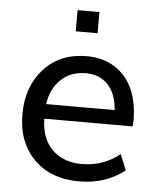

<svg xmlns="http://www.w3.org/2000/svg" viewBox="-52 -747 672 803"><g transform="rotate(5 284.5 -345.5)"><path d="M144.5 -299.3H432.1Q427.2 -368.2 392.1 -405.3Q356.9 -442.4 298.3 -442.4Q236.8 -442.4 195.6 -404.3Q154.3 -366.2 144.5 -299.3ZM309.6 10.7Q189.9 10.7 119.6 -60.3Q49.3 -131.3 49.3 -249Q49.3 -364.7 116.9 -439.2Q184.6 -513.7 295.9 -513.7Q366.2 -513.7 416.3 -481Q466.3 -448.2 490.5 -392.1Q514.6 -335.9 514.6 -261.7Q514.6 -252.4 513.2 -237.8H142.1Q143.6 -153.8 190.4 -108.2Q237.3 -62.5 314.5 -62.5Q404.3 -62.5 473.6 -118.2L500.5 -51.8Q419.9 10.7 309.6 10.7ZM241.2 -613.3V-702.1H333V-613.3Z"/></g></svg>

Font: Muli
Style: Regular
Weight: 400
Designer: Vernon Adams
Foundry: newtypography
Version: Version 2; ttfautohint (v1.00rc1.6-4cba) -l 8 -r 50 -G 200 -